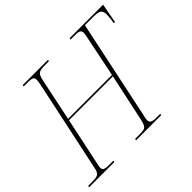

<svg xmlns="http://www.w3.org/2000/svg" viewBox="-175 -932 1150 1150"><g transform="rotate(-45 400.5 -357.0)"><path d="M-16 0 -13 -10H25Q59 -10 71.5 -19.5Q84 -29 90 -62L212 -636Q215 -650 216.5 -660.5Q218 -671 218 -678Q218 -693 208 -698.5Q198 -704 173 -704H134L136 -714H350L348 -704H309Q274 -704 261 -693.5Q248 -683 241 -646L185 -379H557L608 -629Q612 -646 614 -657Q616 -668 616 -676Q616 -693 605.5 -698.5Q595 -704 572 -704H531L534 -714H817L794 -590H784Q787 -608 789 -625.5Q791 -643 791 -660Q791 -683 778.5 -693.5Q766 -704 726 -704H653L522 -83Q519 -68 516.5 -58Q514 -48 514 -40Q514 -22 526 -16Q538 -10 560 -10H597L595 0H382L384 -10H423Q446 -10 459 -13.5Q472 -17 479 -31Q486 -45 492 -75L555 -369H183L122 -80Q119 -66 116.5 -55Q114 -44 114 -36Q114 -20 125.5 -15Q137 -10 161 -10H200L198 0Z"/></g></svg>

Font: Noto Serif Display SemiCondensed Thin
Style: Italic
Weight: 100
Width: 4
Italic angle: -12°
Designer: Monotype Design Team
Foundry: Monotype Imaging Inc.
Version: Version 2.009